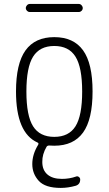

<svg xmlns="http://www.w3.org/2000/svg" viewBox="-20 -715 540 955"><path d="M127.9 -695.3H372.1Q379.9 -695.3 385.7 -689Q391.6 -682.6 391.6 -674.8Q391.6 -667 385.7 -661.1Q379.9 -655.3 372.1 -655.3H127.9Q120.1 -655.3 114.3 -661.1Q108.4 -667 108.4 -674.8Q108.4 -682.6 114.3 -689Q120.1 -695.3 127.9 -695.3ZM355.5 -433.1Q322.3 -486.3 250 -486.3Q177.7 -486.3 144.5 -433.1Q111.3 -379.9 111.3 -259.8Q111.3 -139.6 144.5 -86.9Q177.7 -34.2 250 -34.2Q322.3 -34.2 355.5 -86.9Q388.7 -139.6 388.7 -259.8Q388.7 -379.9 355.5 -433.1ZM167 -5.9Q59.6 -53.7 59.6 -259.8Q59.6 -398.4 106.9 -464.4Q154.3 -530.3 250 -530.3Q345.7 -530.3 393.1 -464.8Q440.4 -399.4 440.4 -260.3Q440.4 -121.1 393.1 -55.7Q345.7 9.8 250 9.8Q233.4 9.8 224.6 8.8Q215.8 8.8 211.9 14.6Q189.5 52.7 190.4 90.8Q190.4 130.9 215.8 152.8Q241.2 174.8 288.1 174.8Q325.2 174.8 358.4 163.1Q365.2 160.2 372.1 165Q378.9 169.9 378.9 177.7Q378.9 202.1 356.4 209Q318.4 219.7 282.2 219.7Q205.1 219.7 172.9 184.6Q140.6 149.4 140.6 101.1Q140.6 52.7 169.9 4.9Q173.8 -2.9 167 -5.9Z"/></svg>

Font: Rounded Mgen+ 1m light
Style: Regular
Weight: 200
Designer: [Source Han Sans]
Ryoko NISHIZUKA  (kana & ideographs); Paul D. Hunt (Latin, Greek & Cyrillic); Wenlong ZHANG  (bopomofo
Version: Version 1.059.20150602